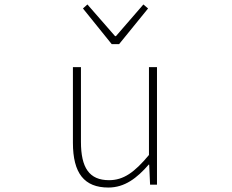

<svg xmlns="http://www.w3.org/2000/svg" viewBox="-20 -828 1040 861"><path d="M466 13C539 13 594 -29 647 -90H649L653 0H684V-527H648V-133C583 -55 534 -20 469 -20C380 -20 343 -76 343 -192V-527H307V-188C307 -51 358 13 466 13ZM481 -630H514L644 -790L623 -808L500 -666H496L372 -808L352 -790Z"/></svg>

Font: Harano Aji Gothic CN ExtraLight
Style: Regular
Weight: 250
Foundry: Masamichi Hosoda
Version: HaranoAjiGothicCN-ExtraLight version 20230610;ttx 4.39.4